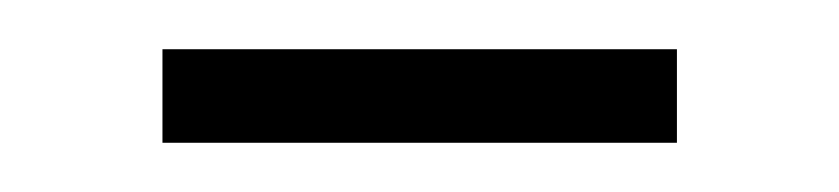

<svg xmlns="http://www.w3.org/2000/svg" viewBox="-20 -336 341 78"><path d="M46 -316V-278H255V-316Z"/></svg>

Font: Noto Sans Devanagari SemiCondensed ExtraLight
Style: Regular
Weight: 200
Width: 4
Designer: Jelle Bosma - Monotype Design Team
Foundry: Monotype Imaging Inc.
Version: Version 2.004